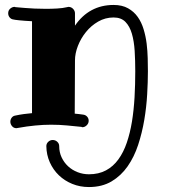

<svg xmlns="http://www.w3.org/2000/svg" viewBox="-20 -505 701 779"><path d="M580.1 -215.8Q580.1 -173.3 577.1 -122.1Q574.2 -70.8 565.4 -18.6Q556.6 33.7 540.5 82.8Q524.4 131.8 497.8 169.9Q471.2 208 432.6 231Q394 253.9 340.8 253.9Q304.7 253.9 273.4 241.2Q242.2 228.5 219 206.3Q195.8 184.1 182.1 153.6Q168.5 123 168 87.9Q168 77.6 175.8 70.3Q183.6 63 193.8 63Q204.6 63 212.4 70.3Q220.2 77.6 220.2 87.9Q220.2 112.8 230 133.5Q239.7 154.3 256.3 169.7Q272.9 185.1 294.9 193.6Q316.9 202.1 340.8 202.1Q380.4 202.1 409.9 186.3Q439.5 170.4 460.2 141.8Q481 113.3 494.4 74Q507.8 34.7 515.4 -11.7Q522.9 -58.1 525.9 -110.1Q528.8 -162.1 528.8 -215.8Q528.8 -258.8 526.4 -298.3Q523.9 -337.9 515.1 -368.2Q506.3 -398.4 488.8 -416.3Q471.2 -434.1 440.9 -434.1Q407.2 -434.1 378.4 -417.5Q349.6 -400.9 328.9 -375.2Q308.1 -349.6 296.1 -318.8Q284.2 -288.1 284.2 -259.8V-258.8L283.2 -43.9Q292 -43 300.3 -42.2Q308.6 -41.5 316.9 -40Q326.7 -39.1 333.3 -32Q339.8 -24.9 339.8 -15.1Q339.8 -4.4 331.8 3.4Q323.7 11.2 314 11.2Q312 11.2 311 9.8Q281.7 6.8 251.2 3.9Q220.7 1 187 1Q156.7 1 123.3 4.2Q89.8 7.3 51.8 14.2Q49.8 15.1 46.9 15.1Q35.6 15.1 28.8 6.8Q22 -1.5 22 -11.2Q22 -20 27.3 -27.3Q32.7 -34.7 42 -36.1Q60.1 -40 76.7 -42.2Q93.3 -44.4 109.9 -45.9V-418.9Q79.1 -420.4 58.3 -422.6Q37.6 -424.8 35.2 -425.8Q25.4 -426.8 19.3 -434.1Q13.2 -441.4 13.2 -451.2Q13.2 -462.9 21.5 -470Q29.8 -477.1 39.1 -477.1Q41 -477.1 42 -476.1Q42.5 -476.1 53.2 -475.1Q64 -474.1 81.3 -472.7Q98.6 -471.2 120.6 -470.2Q142.6 -469.2 166 -469.2Q189.5 -469.2 211.9 -470.5Q234.4 -471.7 252.9 -476.1Q253.9 -476.1 255.1 -476.6Q256.3 -477.1 257.8 -477.1Q269 -477.1 276.6 -469Q284.2 -460.9 284.2 -451.2V-400.9Q312.5 -442.4 351.8 -463.6Q391.1 -484.9 440.9 -484.9Q475.6 -484.9 499.5 -471.4Q523.4 -458 538.8 -436.3Q554.2 -414.6 562.7 -386.2Q571.3 -357.9 575 -327.9Q578.6 -297.9 579.3 -268.8Q580.1 -239.7 580.1 -215.8Z"/></svg>

Font: Ribeye
Style: Regular
Weight: 400
Designer: Astigmatic (AOETI)
Foundry: Astigmatic (AOETI)
Version: Version 1.000